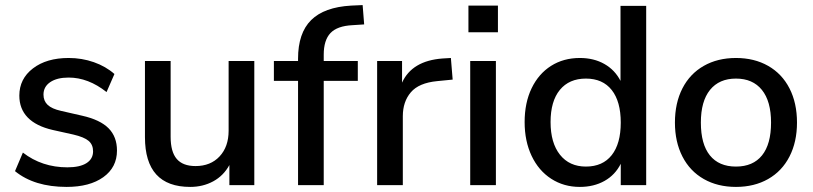

<svg xmlns="http://www.w3.org/2000/svg" viewBox="-20 -728 3196 755"><path d="M39 -55 70 -128Q145 -70 245 -70Q294 -70 320 -86.5Q346 -103 346 -133Q346 -159 328.5 -174Q311 -189 268 -199L187 -217Q122 -232 89 -266Q56 -300 56 -352Q56 -418 109.5 -459Q163 -500 250 -500Q302 -500 349 -483.5Q396 -467 430 -437L399 -366Q327 -423 250 -423Q204 -423 177.5 -405Q151 -387 151 -356Q151 -331 167.5 -315.5Q184 -300 220 -292L303 -273Q374 -257 407 -223.5Q440 -190 440 -136Q440 -70 386.5 -31.5Q333 7 242 7Q115 7 39 -55Z M980 -488V0H882V-79Q859 -37 818.5 -15Q778 7 728 7Q550 7 550 -189V-488H651V-190Q651 -131 675 -103Q699 -75 749 -75Q808 -75 843.5 -113Q879 -151 879 -214V-488Z M1253 -488H1387V-410H1253V0H1152V-410H1057V-488H1152V-497Q1152 -598 1203.5 -649Q1255 -700 1361 -706L1406 -708L1412 -632L1366 -629Q1306 -626 1279.5 -598Q1253 -570 1253 -513Z M1760 -415 1699 -409Q1627 -402 1595.5 -365Q1564 -328 1564 -271V0H1463V-488H1561V-403Q1600 -489 1720 -498L1753 -500Z M1829 0V-488H1930V0ZM1822 -706H1938V-601H1822Z M2521 -705V0H2421V-84Q2399 -40 2357 -16.5Q2315 7 2260 7Q2197 7 2147.5 -25Q2098 -57 2070.5 -115Q2043 -173 2043 -248Q2043 -324 2070.5 -381Q2098 -438 2147 -469Q2196 -500 2260 -500Q2315 -500 2356.5 -476.5Q2398 -453 2420 -410V-705ZM2421 -246Q2421 -329 2385.5 -374Q2350 -419 2284 -419Q2218 -419 2181.5 -374.5Q2145 -330 2145 -248Q2145 -166 2182 -119.5Q2219 -73 2284 -73Q2350 -73 2385.5 -118Q2421 -163 2421 -246Z M2634 -246Q2634 -323 2663.5 -380.5Q2693 -438 2747.5 -469Q2802 -500 2874 -500Q2946 -500 3000.5 -469Q3055 -438 3084.5 -380.5Q3114 -323 3114 -246Q3114 -170 3084.5 -112.5Q3055 -55 3000.5 -24Q2946 7 2874 7Q2802 7 2747.5 -24Q2693 -55 2663.5 -112.5Q2634 -170 2634 -246ZM3012 -246Q3012 -330 2976 -374.5Q2940 -419 2874 -419Q2808 -419 2772 -374.5Q2736 -330 2736 -246Q2736 -161 2771.5 -117Q2807 -73 2874 -73Q2941 -73 2976.5 -117Q3012 -161 3012 -246Z"/></svg>

Font: wassup Sans
Style: Medium
Weight: 600
Version: Version 2.001